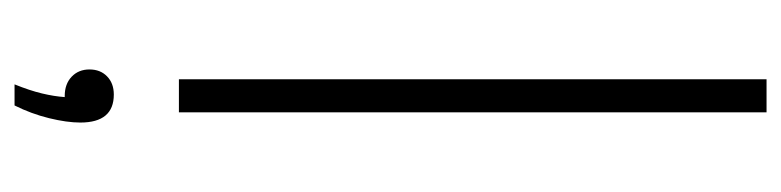

<svg xmlns="http://www.w3.org/2000/svg" viewBox="-425 -423 1074 264"><g transform="rotate(90 112.0 -291.0)"><path d="M89 0V-808H134.5V0ZM96 226Q104.5 205 108.5 188.2Q112.5 171.5 113.5 157H112Q95.5 157 85.5 147.5Q75.5 138 75.5 123Q75.5 108 85 98.8Q94.5 89.5 110 89.5Q148.5 89.5 148.5 135.5Q148.5 154 142.5 178.5Q136.5 203 125 226Z"/></g></svg>

Font: Encode Sans SmExp XLt
Style: Regular
Weight: 200
Width: 6
Designer: Multiple Designers
Foundry: Impallari Type
Version: Version 3.002; ttfautohint (v1.8.3) -l 8 -r 50 -G 200 -x 14 